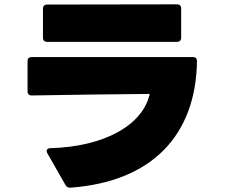

<svg xmlns="http://www.w3.org/2000/svg" viewBox="-20 -802 1040 885"><path d="M197 -609H796C808 -609 815 -616 815 -628V-763C815 -776 808 -782 796 -782L197 -781C185 -781 178 -774 178 -761V-628C178 -616 185 -609 197 -609ZM305 63C678 36 883 -177 888 -520C888 -533 881 -539 869 -539H126C114 -539 107 -533 107 -520V-381C107 -369 114 -362 126 -362C303 -365 511 -368 670 -369C639 -227 464 -126 212 -119C201 -119 195 -114 195 -106C195 -103 196 -100 198 -96L282 51C287 60 294 64 305 63Z"/></svg>

Font: LINE Seed JP_OTF ExtraBold
Style: Regular
Weight: 800
Designer: LY Corporation & Fontrix & Fontworks
Version: Version 1.013